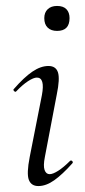

<svg xmlns="http://www.w3.org/2000/svg" viewBox="-20 -617 287 646"><path d="M109 9Q85 9 77 -12Q69 -33 80 -89L121 -297Q132 -356 104 -356Q93 -356 74.5 -344Q56 -332 35 -310Q32 -306 27.5 -310.5Q23 -315 27 -318Q61 -357 89 -376Q117 -395 143 -395Q168 -395 175 -373.5Q182 -352 171 -299L131 -89Q125 -59 130 -45Q135 -31 147 -31Q158 -31 176 -42.5Q194 -54 215 -75Q219 -79 223 -75Q227 -71 223 -67Q190 -30 162.5 -10.5Q135 9 109 9ZM172 -513Q152 -513 140.5 -524Q129 -535 129 -556Q129 -575 140.5 -586Q152 -597 172 -597Q193 -597 203.5 -586Q214 -575 214 -556Q214 -513 172 -513Z"/></svg>

Font: Cormorant
Style: Italic
Weight: 400
Italic angle: -10°
Designer: Christian Thalmann (Catharsis Fonts)
Foundry: Catharsis Fonts
Version: Version 4.000